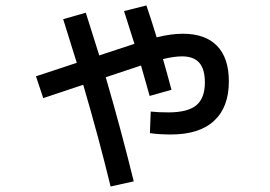

<svg xmlns="http://www.w3.org/2000/svg" viewBox="-20 -633 978 696"><path d="M523.4 -150.4 526.4 -228.5Q554.2 -225.6 590.8 -225.6Q660.2 -225.6 691.4 -251.2Q722.7 -276.9 722.7 -334Q722.7 -382.3 702.4 -405.5Q682.1 -428.7 639.6 -428.7Q611.8 -428.7 570.8 -418.9Q585 -370.1 601.6 -307.6L522.5 -285.2Q513.7 -317.4 491.2 -395.5L485.4 -393.6L363.3 -353Q418.9 -162.6 464.8 24.4L380.9 43Q338.9 -130.4 281.7 -325.7L136.7 -277.3L110.4 -356.4L258.3 -405.3Q233.4 -486.8 209 -563.5L291 -586.9Q309.1 -531.2 339.8 -432.1L460 -471.7L467.3 -474.1L429.7 -592.8L510.7 -613.3Q525.9 -569.3 547.9 -497.6Q600.1 -510.7 642.6 -510.7Q724.1 -510.7 766.8 -466.8Q809.6 -422.9 809.6 -337.9Q809.6 -244.6 756.1 -195.1Q702.6 -145.5 599.6 -145.5Q556.6 -145.5 523.4 -150.4Z"/></svg>

Font: Pretendard JP Medium
Style: Regular
Weight: 500
Designer: Base glyphs from Inter by Rasmus Andersson; Hangeul glyphs from Noto Sans CJK(Source Han Sans) by Jang Soo-young and Kan
Foundry: Kil Hyung-jin
Version: Version 1.309